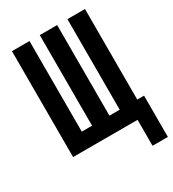

<svg xmlns="http://www.w3.org/2000/svg" viewBox="-199 -779 948 1052"><g transform="rotate(-30 275.0 -253.0)"><path d="M452 164V0H44V-670H155V-97H220V-670H330V-97H395V-670H506V-97H549V164Z"/></g></svg>

Font: Lode
Style: Bold
Weight: 700
Monospace: yes
Designer: Belleve Invis
Foundry: Belleve Invis
Version: Version 29.2.0; ttfautohint (v1.8.3)